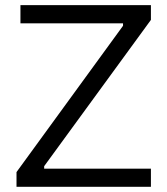

<svg xmlns="http://www.w3.org/2000/svg" viewBox="-20 -723 648 743"><path d="M522.5 -632.8H59.1V-703.1H564V-646ZM472.7 -646H564L134.3 -57.1H43.9ZM43.9 -57.1 83.5 -70.3H564V0H43.9ZM464.4 -633.3V-622.6H456.1V-633.3ZM150.9 -81.1V-70.3H141.1V-81.1Z"/></svg>

Font: Wand UI Pro
Style: Regular
Weight: 400
Designer: Andreas Faust
Version: Version 1.003;FEAKit 1.0